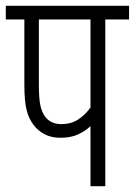

<svg xmlns="http://www.w3.org/2000/svg" viewBox="-20 -642 465 662"><path d="M343 -575V0H292V-207Q274 -190 249 -178.5Q224 -167 189 -167Q157 -167 134 -179Q111 -191 96 -211Q79 -233 71.5 -263.5Q64 -294 64 -350V-575H0V-622H425V-575ZM292 -575H114V-352Q114 -301 119.5 -277Q125 -253 137 -238Q156 -214 192 -214Q224 -214 248 -229Q272 -244 292 -271Z"/></svg>

Font: Noto Sans ExtraCondensed Light
Style: Regular
Weight: 300
Width: 2
Designer: Monotype Design Team
Foundry: Monotype Imaging Inc.
Version: Version 2.013; ttfautohint (v1.8.4.7-5d5b)